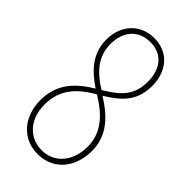

<svg xmlns="http://www.w3.org/2000/svg" viewBox="-229 -784 855 855"><g transform="rotate(45 198.0 -356.5)"><path d="M200 -723C110 -723 53 -656 53 -567C53 -482 103 -426 174 -379C100 -335 36 -275 36 -170C36 -64 101 10 197 10C300 10 359 -70 359 -172C359 -268 297 -329 218 -378C288 -421 344 -467 344 -565C344 -658 289 -723 200 -723ZM200 -698C273 -698 317 -648 317 -564C317 -474 266 -435 197 -393C124 -438 80 -490 80 -566C80 -646 125 -698 200 -698ZM63 -169C63 -268 123 -323 196 -365L210 -356C301 -299 332 -237 332 -170C332 -84 282 -15 198 -15C120 -15 63 -74 63 -169Z"/></g></svg>

Font: Noto Sans Bengali ExtraCondensed Thin
Style: Regular
Weight: 100
Width: 2
Designer: Joana Ranito - Universal Thirst; Jelle Bosma - Monotype Design Team
Foundry: Universal Thirst ehf.
Version: Version 3.000